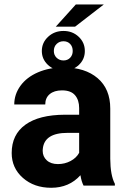

<svg xmlns="http://www.w3.org/2000/svg" viewBox="-20 -845 576 874"><path d="M360.4 0Q350.6 -19 346.2 -47.4Q294.9 9.8 212.9 9.8Q135.3 9.8 84.2 -35.2Q33.2 -80.1 33.2 -148.4Q33.2 -232.4 95.5 -277.3Q157.7 -322.3 275.4 -322.8H340.3V-353Q340.3 -389.6 321.5 -411.6Q302.7 -433.6 262.2 -433.6Q226.6 -433.6 206.3 -416.5Q186 -399.4 186 -369.6H44.9Q44.9 -415.5 73.2 -454.6Q101.6 -493.7 153.3 -515.9Q205.1 -538.1 269.5 -538.1Q367.2 -538.1 424.6 -489Q481.9 -439.9 481.9 -351.1V-122.1Q482.4 -46.9 502.9 -8.3V0ZM243.7 -98.1Q274.9 -98.1 301.3 -112.1Q327.6 -126 340.3 -149.4V-240.2H287.6Q181.6 -240.2 174.8 -167L174.3 -158.7Q174.3 -132.3 192.9 -115.2Q211.4 -98.1 243.7 -98.1ZM325.2 -824.7H452.6L321.8 -723.6H233.9ZM170.4 -612.8Q170.4 -650.9 199 -677.5Q227.5 -704.1 269 -704.1Q310.1 -704.1 338.1 -677.7Q366.2 -651.4 366.2 -612.8Q366.2 -575.2 338.9 -549.3Q311.5 -523.4 269 -523.4Q226.1 -523.4 198.2 -549.6Q170.4 -575.7 170.4 -612.8ZM225.1 -612.8Q225.1 -594.2 237.8 -582Q250.5 -569.8 269 -569.8Q287.6 -569.8 299.3 -582Q311 -594.2 311 -612.8Q311 -632.8 299.3 -645Q287.6 -657.2 269 -657.2Q250.5 -657.2 237.8 -645Q225.1 -632.8 225.1 -612.8Z"/></svg>

Font: Robotiche
Style: Bold
Weight: 700
Designer: Google
Version: Version 2.001150; 2014